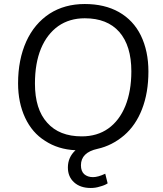

<svg xmlns="http://www.w3.org/2000/svg" viewBox="-20 -741 812 956"><path d="M466 0Q383 18 383 82Q383 111 399 126Q416 141 443 141Q468 141 504 124L516 172Q501 182 477 188Q456 195 432 195Q380 195 349 167Q318 139 318 93Q318 42 356 7Q269 3 204 -40Q140 -80 105 -155Q70 -230 70 -326Q70 -444 111 -535Q151 -623 227 -673Q302 -721 402 -721Q501 -721 572 -681Q644 -640 681 -565Q719 -487 719 -385Q719 -279 687 -197Q656 -117 598 -67Q538 -16 466 0ZM154 -325Q154 -197 215 -130Q275 -62 387 -62Q464 -62 519 -101Q574 -140 604 -213Q634 -287 634 -386Q634 -513 574 -582Q514 -650 402 -650Q326 -650 270 -611Q214 -571 184 -499Q154 -426 154 -325Z"/></svg>

Font: PRinguin Sans
Style: Italic
Weight: 400
Designer: Vernon Adams
Foundry: Vernon Adams
Version: ""